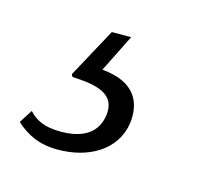

<svg xmlns="http://www.w3.org/2000/svg" viewBox="-99 -56 329 307"><g transform="rotate(15 65.5 97.0)"><path d="M119 128C123 95 111 62 54 57L85 -5H53L9 76C9 78 9 81 15 81C62 83 83 95 79 126C75 154 54 170 15 170C-13 170 -27 162 -38 150L-52 172C-33 189 -13 199 18 199C68 199 112 175 119 128Z"/></g></svg>

Font: United Sans Thin
Style: Italic
Weight: 100
Italic angle: -8°
Designer: Pablo Impallari, Rodrigo Fuenzalida (Modified by Dan O. Williams)
Version: Version 1.000;PS 001.000;hotconv 1.0.88;makeotf.lib2.5.64775